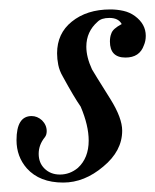

<svg xmlns="http://www.w3.org/2000/svg" viewBox="-20 -383 329 407"><path d="M114 4Q64 4 37 -26Q15 -51 15 -86Q15 -137 47 -137Q59 -137 69 -128Q79 -118 79 -105Q79 -97 75 -92Q62 -76 62 -57Q62 -38 74 -26Q87 -13 107 -13Q128 -13 145 -27Q168 -48 168 -85Q168 -117 151 -157Q144 -167 134.5 -183Q125 -199 113 -221Q106 -233 103.5 -245.5Q101 -258 101 -270Q101 -312 132 -337Q164 -363 214 -363Q228 -363 241.5 -360Q255 -357 266 -349Q289 -332 289 -307Q289 -296 285 -287Q276 -261 246 -261Q213 -261 213 -295Q213 -305 216 -312Q219 -322 238 -332Q231 -345 212 -345Q195 -345 187 -337Q163 -316 163 -284Q163 -262 175 -236Q177 -232 214 -173Q239 -133 239 -106Q239 -63 199 -30Q159 4 114 4Z"/></svg>

Font: Carattere
Style: Regular
Weight: 400
Designer: Robert E. Leuschke
Foundry: Robert E. Leuschke
Version: Version 1.010; ttfautohint (v1.8.3)